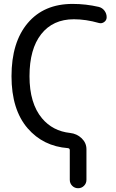

<svg xmlns="http://www.w3.org/2000/svg" viewBox="-20 -785 603 1001"><path d="M536.1 -695.3Q536.1 -679.7 523.4 -670.4Q510.7 -661.1 496.1 -665Q427.7 -684.6 365.2 -684.6Q255.9 -684.6 194.8 -606.9Q133.8 -529.3 133.8 -387.7Q133.8 -246.1 199.2 -168Q254.9 -101.6 345.7 -91.8Q380.9 -87.9 405.8 -64Q430.7 -40 430.7 -6.8V152.3Q430.7 170.9 418 183.6Q405.3 196.3 387.2 196.3Q369.1 196.3 356.4 183.6Q343.8 170.9 343.8 152.3V-2Q343.8 -11.7 334 -12.7Q205.1 -22.5 124 -116.2Q40 -213.9 40 -387.7Q40 -564.5 124.5 -664.6Q209 -764.6 358.4 -764.6Q427.7 -764.6 495.1 -749Q513.7 -744.1 524.9 -729Q536.1 -713.9 536.1 -695.3Z"/></svg>

Font: Gen Jyuu GothicX Regular
Style: Regular
Weight: 400
Designer: [Source Han Sans]
Ryoko NISHIZUKA  (kana & ideographs); Paul D. Hunt (Latin, Greek & Cyrillic); Wenlong ZHANG  (bopomofo
Version: Version 1.002.20150607